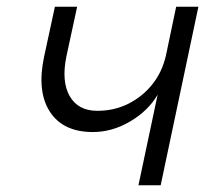

<svg xmlns="http://www.w3.org/2000/svg" viewBox="-20 -550 640 570"><path d="M391 0 448 -269Q420 -221 366.5 -189.5Q313 -158 256 -158Q167 -158 128 -218.5Q89 -279 111 -382L143 -530H209L177 -382Q162 -308 187 -264.5Q212 -221 269 -221Q319 -221 361 -242Q403 -263 432.5 -300Q462 -337 473 -387L503 -530H569L457 0Z"/></svg>

Font: Geist Mono Light
Style: Italic
Weight: 300
Italic angle: -12°
Monospace: yes
Designer: Basement.studio, Andrés Briganti, Mateo Zaragoza
Foundry: Basement.studio, Vercel, Andrés Briganti, Guido Ferreyra, Mateo Zaragoza
Version: Version 1.500; ttfautohint (v1.8.4.7-5d5b)